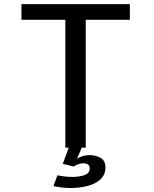

<svg xmlns="http://www.w3.org/2000/svg" viewBox="-20 -720 750 936"><path d="M613 -700V-623.5H398V0H298.5V-623.5H84.5V-700ZM315 0H378.5L355.5 54Q365.5 46.5 382 41.2Q398.5 36 416.5 36Q445 36 469.5 49.2Q494 62.5 494 95Q494 131.5 470.2 153.8Q446.5 176 408 186.2Q369.5 196.5 325 196.5Q304 196.5 282.8 194.2Q261.5 192 240.5 187L260 134.5Q297.5 142.5 332.5 142.5Q368 142.5 392.8 133.2Q417.5 124 417.5 101.5Q417.5 87.5 408.5 81.8Q399.5 76 386 76Q373.5 76 359.8 81.2Q346 86.5 339 92L286 78.5Z"/></svg>

Font: League Mono
Style: Regular
Weight: 400
Width: 6
Designer: Tyler Finck
Foundry: The League of Moveable Type / Tyler Finck
Version: Version 2.300;RELEASE